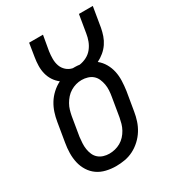

<svg xmlns="http://www.w3.org/2000/svg" viewBox="-180 -838 859 948"><g transform="rotate(-30 250.0 -363.5)"><path d="M202 8Q174 8 146.5 1.5Q119 -5 97.5 -20Q76 -35 61.5 -58Q47 -81 41 -107.5Q35 -134 35.5 -162.5Q36 -191 41 -219L59 -327Q63 -352 71 -376.5Q79 -401 92.5 -423Q106 -445 126 -463.5Q146 -482 170 -494Q152 -508 140 -526.5Q128 -545 122.5 -567Q117 -589 117.5 -612.5Q118 -636 122 -660L134 -735H213L198 -649Q195 -628 195 -607Q195 -586 201.5 -567.5Q208 -549 223 -535.5Q238 -522 258 -518Q261 -518 264 -518Q267 -518 270 -518Q276 -518 283 -517.5Q290 -517 296 -516Q317 -519 336.5 -529Q356 -539 369.5 -556Q383 -573 390.5 -593Q398 -613 401 -633L418 -735H497L478 -621Q474 -600 467 -579.5Q460 -559 447.5 -540.5Q435 -522 417.5 -507.5Q400 -493 380 -483Q400 -467 413 -444.5Q426 -422 431.5 -396.5Q437 -371 436 -343.5Q435 -316 431 -288L413 -181Q409 -156 401 -131.5Q393 -107 379 -84.5Q365 -62 345 -43.5Q325 -25 301.5 -13Q278 -1 252.5 3.5Q227 8 202 8ZM204 -62Q220 -62 236.5 -66Q253 -70 268 -78.5Q283 -87 295 -100Q307 -113 315.5 -128.5Q324 -144 328.5 -160Q333 -176 336 -192L354 -300Q357 -317 358 -334.5Q359 -352 356 -368.5Q353 -385 346.5 -400Q340 -415 328 -425.5Q316 -436 299.5 -441Q283 -446 266 -446Q249 -446 233 -441.5Q217 -437 202 -428Q187 -419 175.5 -406Q164 -393 155.5 -378Q147 -363 142.5 -347.5Q138 -332 135 -316L117 -208Q115 -191 114 -173.5Q113 -156 115.5 -139.5Q118 -123 124.5 -108Q131 -93 143 -82.5Q155 -72 171 -67Q187 -62 204 -62Z"/></g></svg>

Font: Iosevka Curly Slab Oblique
Style: Regular
Weight: 400
Italic angle: -9°
Monospace: yes
Designer: Belleve Invis
Foundry: Belleve Invis
Version: Version 11.1.0; ttfautohint (v1.8.3)